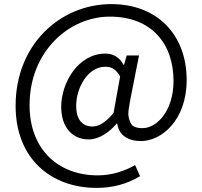

<svg xmlns="http://www.w3.org/2000/svg" viewBox="-20 -742 986 935"><path d="M450 173C527 173 597 155 662 116L638 62C587 91 524 112 456 112C266 112 124 -12 124 -230C124 -491 316 -661 515 -661C718 -661 825 -529 825 -348C825 -203 745 -118 674 -118C643 -118 624 -126 617 -142C609 -157 605 -173 605 -189C605 -200 608 -220 613 -249L657 -472H597L584 -426H582C562 -463 532 -481 493 -481C361 -481 278 -339 278 -222C278 -118 336 -63 412 -63C461 -63 512 -97 548 -140H551C558 -83 605 -55 666 -55C767 -55 889 -157 889 -352C889 -572 747 -722 522 -722C274 -722 56 -526 56 -227C56 33 231 173 450 173ZM430 -126C385 -126 351 -155 351 -227C351 -311 405 -417 493 -417C524 -417 544 -405 565 -370L533 -192C494 -145 461 -126 430 -126Z"/></svg>

Font: Spoqa Han Sans Neo
Style: Regular
Weight: 400
Designer: [Spoqa Han Sans Neo] Dong-huui Kim ___ Younghwa Kang ___ Yujin Lee ___ [Noto Sans] Ryoko NISHIZUKA ____ (kana & ideograp
Foundry: Spoqa (http://www.spoqa-han-sans.com)
Version: Version 1.100;hotconv 1.0.109;makeotfexe 2.5.65596